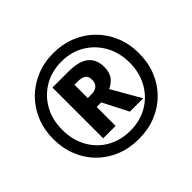

<svg xmlns="http://www.w3.org/2000/svg" viewBox="-167 -938 1161 1161"><g transform="rotate(-45 414.0 -357.0)"><path d="M414 10Q334 10 267 -17Q200 -44 150.5 -93.5Q101 -143 74 -210Q47 -277 47 -357Q47 -435 74.5 -502Q102 -569 151.5 -618.5Q201 -668 268 -696Q335 -724 414 -724Q492 -724 559 -697Q626 -670 675.5 -620.5Q725 -571 753 -504Q781 -437 781 -357Q781 -277 754 -210Q727 -143 677.5 -93.5Q628 -44 561 -17Q494 10 414 10ZM414 -62Q496 -62 561 -99.5Q626 -137 663.5 -204Q701 -271 701 -357Q701 -441 664 -508Q627 -575 562 -614Q497 -653 414 -653Q330 -653 265 -615Q200 -577 162.5 -510.5Q125 -444 125 -357Q125 -271 162 -204Q199 -137 264 -99.5Q329 -62 414 -62ZM264 -146V-580H398Q491 -580 532.5 -545.5Q574 -511 574 -447Q574 -398 552 -371Q530 -344 500 -331L606 -146H492L409 -308H370V-146ZM397 -384Q467 -384 467 -444Q467 -474 450 -486Q433 -498 397 -498H370V-384Z"/></g></svg>

Font: Noto Kufi Arabic ExtraBold
Style: Regular
Weight: 800
Designer: Monotype Design Team, David Williams, Khaled Hosny
Foundry: Google LLC
Version: Version 2.109; ttfautohint (v1.8.4.7-5d5b)